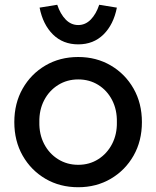

<svg xmlns="http://www.w3.org/2000/svg" viewBox="-20 -775 655 805"><path d="M308 10Q231 10 170.5 -25.5Q110 -61 75 -122.5Q40 -184 40 -263Q40 -342 75 -403.5Q110 -465 170.5 -500.5Q231 -536 308 -536Q384 -536 444.5 -500.5Q505 -465 540 -403.5Q575 -342 575 -263Q575 -184 540 -122.5Q505 -61 444.5 -25.5Q384 10 308 10ZM308 -84Q355 -84 392 -107.5Q429 -131 450 -171.5Q471 -212 470 -263Q471 -315 450 -355.5Q429 -396 392 -419Q355 -442 308 -442Q261 -442 223.5 -418.5Q186 -395 165 -354.5Q144 -314 145 -263Q144 -212 165 -171.5Q186 -131 223.5 -107.5Q261 -84 308 -84ZM308 -589Q244 -589 202 -630.5Q160 -672 146 -743L220 -755Q233 -716 255.5 -693Q278 -670 308 -670Q338 -670 360.5 -693Q383 -716 396 -755L470 -743Q456 -672 414 -630.5Q372 -589 308 -589Z"/></svg>

Font: Readex Pro
Style: Regular
Weight: 400
Designer: Bonnie Shaver-Troup, Thomas Jockin
Foundry: Lexend
Version: Version 1.204; ttfautohint (v1.8.4.7-5d5b)